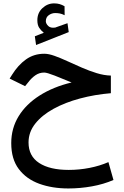

<svg xmlns="http://www.w3.org/2000/svg" viewBox="-20 -759 720 1117"><path d="M234.9 -568.4Q218.3 -581.5 207.8 -597.7Q197.3 -613.8 197.3 -641.6Q197.3 -684.1 226.8 -711.7Q256.3 -739.3 294.4 -739.3Q313 -739.3 327.1 -735.1Q341.3 -731 355.5 -722.7L356 -670.4Q340.8 -678.2 327.4 -680.7Q314 -683.1 301.3 -683.1Q281.2 -683.1 263.9 -670.9Q246.6 -658.7 246.6 -635.3Q247.1 -621.1 260.5 -607.9Q273.9 -594.7 300.8 -598.6Q301.8 -598.6 303 -599.1Q304.2 -599.6 305.2 -600.1L372.6 -624L379.9 -572.3L189.9 -497.1L182.6 -547.9ZM625 -319.3V-216.8Q531.2 -209 445.3 -186Q359.4 -163.1 292 -126.2Q224.6 -89.4 185.3 -40Q146 9.3 146 69.8Q146 148.9 207.8 189.2Q269.5 229.5 379.9 229.5Q440.9 229.5 500.7 217.8Q560.5 206.1 610.8 184.1L640.1 288.1Q582.5 313 514.4 325.2Q446.3 337.4 377.9 337.4Q283.7 337.4 208.5 310.1Q133.3 282.7 89.4 224.6Q45.4 166.5 45.4 73.7Q45.4 -12.7 88.4 -82.8Q131.3 -152.8 210.2 -203.1Q289.1 -253.4 396.5 -279.3Q342.8 -301.8 297.9 -319.3Q252.9 -336.9 237.3 -336.9Q209 -336.9 186.3 -321.3Q163.6 -305.7 145 -281.2L126 -257.8L36.1 -301.8L49.8 -323.7Q85 -380.4 131.1 -413.3Q177.2 -446.3 237.8 -446.3Q263.2 -446.3 297.9 -433.8Q332.5 -421.4 372.8 -402.8Q413.1 -384.3 456.3 -365.5Q499.5 -346.7 542.5 -333.5Q585.4 -320.3 625 -319.3Z"/></svg>

Font: Vazirmatn RD UI FD Medium
Style: Regular
Weight: 500
Designer: Saber Rastikerdar
Foundry: Saber Rastikerdar
Version: Version 33.003